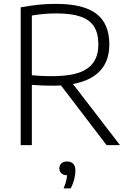

<svg xmlns="http://www.w3.org/2000/svg" viewBox="-20 -768 684 1016"><path d="M89.5 0V-729Q116 -734 145.2 -738.2Q174.5 -742.5 207.2 -745Q240 -747.5 277.5 -747.5Q420.5 -747.5 489.5 -695.5Q558.5 -643.5 558.5 -533Q558.5 -460.5 524.8 -412Q491 -363.5 424 -339Q357 -314.5 257.5 -314.5Q224.5 -314.5 199.5 -315.8Q174.5 -317 148.5 -319V0ZM544 0 277 -349.5H346L615 0ZM257 -365Q386 -365 443.2 -406.2Q500.5 -447.5 500.5 -532Q500.5 -591 477.8 -627.2Q455 -663.5 406.2 -680.2Q357.5 -697 279.5 -697Q238.5 -697 208.8 -694Q179 -691 148.5 -686V-370Q169 -368 185.2 -367Q201.5 -366 218.5 -365.5Q235.5 -365 257 -365ZM316.5 229Q328.5 200.5 332.2 180Q336 159.5 336 140L343.5 159.5H336.5Q316 159.5 305 149.2Q294 139 294 122.5Q294 106.5 304.8 96.5Q315.5 86.5 335 86.5Q356 86.5 367.5 98.8Q379 111 379 135.5Q379 155.5 372.8 180.5Q366.5 205.5 354 229Z"/></svg>

Font: Encode Sans SC Light
Style: Regular
Weight: 300
Version: Version 3.002